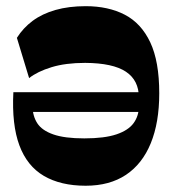

<svg xmlns="http://www.w3.org/2000/svg" viewBox="-20 -588 563 622"><path d="M257.6 13.7Q176.6 13.7 122.1 -18.2Q67.7 -50.1 42.8 -117.1Q17.9 -184 23.3 -289.4H432.6V-225.4H58.3L85.4 -243.4Q85.9 -211.7 100.9 -188.6Q116 -165.4 152.6 -152.6Q189.3 -139.7 253.1 -139.7Q318.7 -139.7 357.4 -152.8Q396.1 -165.9 413 -189.4Q429.9 -212.9 429.9 -243.7V-272.1Q429.9 -327.7 387.9 -355.7Q345.9 -383.7 255.9 -384.3Q192.6 -384.3 146.9 -370.3Q101.1 -356.3 74.3 -335L34.7 -465.4Q55 -497.6 85.8 -520.5Q116.6 -543.4 159.7 -555.7Q202.9 -568 257.6 -568Q330.9 -568 384.3 -540.3Q437.7 -512.6 466.8 -450.8Q495.9 -389 495.9 -285.6Q495.9 -191.1 468.5 -124.1Q441.1 -57 388.1 -21.6Q335.1 13.7 257.6 13.7Z"/></svg>

Font: Savate ExtraLight
Style: Regular
Weight: 200
Designer: Max Esnée
Foundry: Plomb Type
Version: Version 2.000